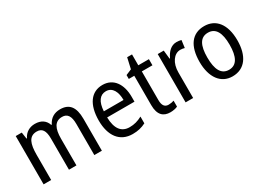

<svg xmlns="http://www.w3.org/2000/svg" viewBox="-31 -1248 2494 1849"><g transform="rotate(-30 1215.5 -324.0)"><path d="M572 -547C508 -547 459 -519 430 -459H424C406 -514 361 -547 291 -547C233 -547 183 -519 157 -464H152L141 -537H74V0H158V-280C158 -399 182 -474 270 -474C329 -474 356 -435 356 -347V0H439V-296C439 -412 471 -474 552 -474C610 -474 638 -434 638 -345V0H722V-355C722 -486 673 -547 572 -547Z M1042 -546C916 -546 841 -444 841 -265C841 -99 917 10 1061 10C1119 10 1163 -1 1208 -24V-99C1161 -74 1120 -62 1068 -62C977 -62 929 -126 926 -252H1230V-307C1230 -446 1164 -546 1042 -546ZM1041 -477C1114 -477 1147 -408 1147 -319H928C934 -423 974 -477 1041 -477Z M1501 -62C1458 -62 1437 -91 1437 -150V-469H1555V-537H1437V-658H1383L1356 -539L1292 -512V-469H1353V-143C1353 -32 1403 10 1480 10C1510 10 1541 4 1561 -6V-72C1545 -66 1522 -62 1501 -62Z M1866 -547C1806 -547 1763 -503 1735 -442H1730L1720 -537H1653V0H1737V-283C1736 -389 1791 -464 1860 -464C1876 -464 1893 -462 1908 -457L1919 -540C1902 -545 1883 -547 1866 -547Z M2384 -269C2384 -449 2302 -547 2174 -547C2037 -547 1964 -446 1964 -269C1964 -97 2043 10 2172 10C2309 10 2384 -97 2384 -269ZM2050 -269C2050 -402 2087 -474 2174 -474C2259 -474 2298 -402 2298 -269C2298 -135 2259 -62 2174 -62C2088 -62 2050 -136 2050 -269Z"/></g></svg>

Font: Noto Sans Oriya Cond
Style: Regular
Weight: 400
Width: 3
Designer: Amélie Bonet and Sol Matas
Foundry: Google LLC
Version: Version 2.006